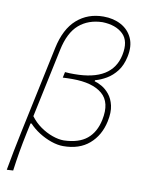

<svg xmlns="http://www.w3.org/2000/svg" viewBox="-100 -812 798 1074"><g transform="rotate(10 299.0 -275.0)"><path d="M15 194Q25 137.5 35.5 84.5Q46 31.5 58.5 -28.5L163.5 -524Q187 -635 249 -689.5Q311 -744 400 -744Q457 -744 500.5 -720.2Q544 -696.5 564 -652Q584 -607.5 570.5 -545.5Q560 -496 535 -463.5Q510 -431 478 -412.2Q446 -393.5 414.5 -385L413 -379Q431 -374.5 454.5 -361.2Q478 -348 498 -323.5Q518 -299 526.8 -261.2Q535.5 -223.5 524 -170Q506.5 -88.5 450 -39.8Q393.5 9 302 9Q270.5 9 234.2 -3.5Q198 -16 164.5 -37.2Q131 -58.5 107 -84.5H101L89 -28.5Q76.5 31 67.5 83.2Q58.5 135.5 51 192ZM300 -23Q385 -25.5 431.5 -63.8Q478 -102 493 -174.5Q514 -275.5 458.5 -322.5Q403 -369.5 289 -369.5Q275.5 -369.5 261.8 -369.2Q248 -369 234 -368L241 -400.5Q254 -399 267.2 -398.8Q280.5 -398.5 294 -398.5Q509 -398.5 540.5 -550.5Q557.5 -631.5 516.2 -670.8Q475 -710 399.5 -712Q319 -710 266.2 -664.2Q213.5 -618.5 192.5 -518.5L109.5 -127Q133.5 -94.5 166.5 -71.2Q199.5 -48 234.8 -35.5Q270 -23 300 -23Z"/></g></svg>

Font: Commissioner Flair Thin
Style: Italic
Weight: 100
Italic angle: -12°
Designer: Kostas Bartsokas
Foundry: Kostas Bartsokas
Version: Version 1.000; ttfautohint (v1.8.3)